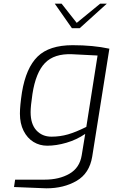

<svg xmlns="http://www.w3.org/2000/svg" viewBox="-20 -784 613 1041"><path d="M56 230 62 190H222Q301 190 356.5 158Q412 126 423 58L442 -58Q395 -26 340 -10Q285 6 236 6Q195 6 161.5 -14.5Q128 -35 108 -74.5Q88 -114 88 -168Q88 -210 99 -283Q121 -416 184 -477.5Q247 -539 374 -539Q485 -539 573 -520L480 65Q465 156 395.5 196.5Q326 237 232 237Q214 237 205 236ZM448 -96 509 -483Q463 -486 371 -490Q274 -494 224 -442.5Q174 -391 156 -275Q146 -208 146 -176Q146 -111 177.5 -77Q209 -43 259 -43Q306 -43 349 -55.5Q392 -68 448 -96ZM277 -764H314L396 -660L523 -764H559L412 -631H370Z"/></svg>

Font: Exo Light
Style: Italic
Weight: 300
Italic angle: -9°
Designer: Natanael Gama
Foundry: Natanael Gama
Version: Version 1.500; ttfautohint (v1.6)